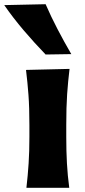

<svg xmlns="http://www.w3.org/2000/svg" viewBox="-69 -893 405 913"><path d="M56.6 0Q63.5 -59.6 67.1 -116.2Q70.8 -172.9 70.8 -242.2V-298.3Q70.8 -382.3 66.4 -441.4Q62 -500.5 54.7 -560.5L261.7 -565.4Q254.4 -504.9 250.2 -444.6Q246.1 -384.3 246.1 -298.3V-242.2Q246.1 -172.9 249.3 -116.2Q252.4 -59.6 260.3 0ZM147.9 -633.8Q93.3 -690.4 43.2 -749.3Q-6.8 -808.1 -48.8 -868.7L147.9 -873Q173.8 -813.5 204.6 -754.4Q235.4 -695.3 270 -635.7Z"/></svg>

Font: Pinar DS4-Bold
Style: Regular
Weight: 700
Designer: Amin Abedi
Version: Version 2.000